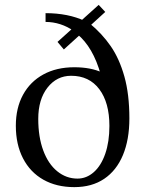

<svg xmlns="http://www.w3.org/2000/svg" viewBox="-20 -753 590 788"><path d="M45 -237Q45 -310 74.5 -364Q104 -418 158 -447.5Q212 -477 285 -477Q353 -477 400 -455L394 -445Q378 -503 353.5 -545Q329 -587 297 -613L318 -619L242 -550L216 -581L286 -644L284 -625Q257 -644 227.5 -653.5Q198 -663 167 -663V-699Q213 -699 253.5 -691Q294 -683 328 -667L305 -661L385 -733L412 -704L344 -642L348 -657Q399 -615 434.5 -563.5Q470 -512 490.5 -439Q511 -366 511 -267Q511 -180 484.5 -116.5Q458 -53 407.5 -19Q357 15 285 15Q212 15 158 -15.5Q104 -46 74.5 -103Q45 -160 45 -237ZM429 -236Q429 -332 387.5 -387Q346 -442 272 -442Q213 -442 175 -393.5Q137 -345 137 -265Q137 -191 157.5 -135.5Q178 -80 215 -50Q252 -20 298 -20Q335 -20 365 -46.5Q395 -73 412 -122Q429 -171 429 -236Z"/></svg>

Font: Wittgenstein
Style: Regular
Weight: 400
Designer: Jörg Drees
Foundry: Jörg Drees
Version: Version 1.003;Glyphs 3.1.2 (3151)